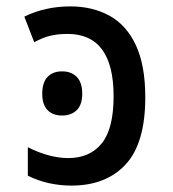

<svg xmlns="http://www.w3.org/2000/svg" viewBox="-20 -570 540 600"><path d="M203 10Q168 10 133.5 2.5Q99 -5 67 -21V-110Q98 -94 130.5 -85Q163 -76 193 -76Q261 -76 298 -122Q335 -168 335 -269Q335 -464 191 -464Q162 -464 138 -458.5Q114 -453 87 -438L56 -518Q121 -550 200 -550Q269 -550 322 -521Q375 -492 404.5 -429Q434 -366 434 -266Q434 -122 372.5 -56Q311 10 203 10ZM174 -209Q145 -209 128.5 -226Q112 -243 112 -277Q112 -312 128.5 -329.5Q145 -347 174 -347Q203 -347 220 -329.5Q237 -312 237 -277Q237 -243 220 -226Q203 -209 174 -209Z"/></svg>

Font: Noto Sans Mono ExtraCondensed Medium
Style: Regular
Weight: 500
Width: 2
Designer: Monotype Design Team
Foundry: Monotype Imaging Inc.
Version: Version 2.014